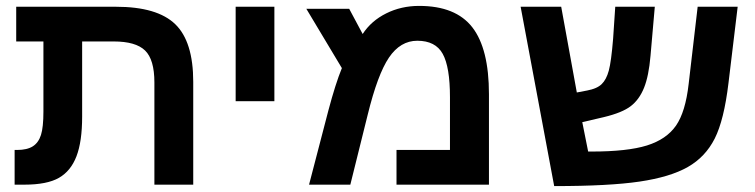

<svg xmlns="http://www.w3.org/2000/svg" viewBox="-20 -629 2571 654"><path d="M127.9 -487.8H35.2V-606H375Q515.6 -606 576.9 -546.6Q638.2 -487.3 638.2 -350.1V0H505.9V-348.1Q505.9 -426.3 474.1 -457Q442.4 -487.8 367.2 -487.8H259.8V-231.9Q259.8 -147 240.5 -96.7Q221.2 -46.4 180.7 -23.2Q140.1 0 63 0H29.8V-118.2H38.1Q72.3 -118.2 91.8 -130.6Q111.3 -143.1 119.6 -169.4Q127.9 -195.8 127.9 -249Z M782.7 -606H914.6V-284.2H782.7Z M1407.7 -608.9Q1532.2 -608.9 1588.9 -535.9Q1645.5 -462.9 1645.5 -308.1V0H1330.6V-118.2H1512.7V-297.9Q1512.7 -400.9 1488 -445.6Q1463.4 -490.2 1401.4 -490.2Q1343.8 -490.2 1304.9 -432.9Q1266.1 -375.5 1232.4 -237.8L1173.3 0H1032.7L1098.6 -252.9Q1123 -344.7 1144.5 -397L1023.4 -599.1H1169.4L1215.3 -513.2Q1244.6 -558.1 1295.7 -583.5Q1346.7 -608.9 1407.7 -608.9Z M2075.7 -606H2210.4L2195.8 -439Q2189.9 -370.1 2173.8 -330.1Q2157.7 -290 2128.7 -267.6Q2099.6 -245.1 2036.6 -230L1963.4 -212.9L1983.4 -112.8H1995.1Q2117.2 -112.8 2183.6 -133.5Q2250 -154.3 2282.5 -200.9Q2314.9 -247.6 2325.7 -342.8L2356.4 -606H2492.7L2461.4 -346.2Q2446.3 -220.2 2414.6 -157.2Q2382.8 -94.2 2322.8 -60.1Q2262.7 -25.9 2158.7 -10.5Q2054.7 4.9 1867.7 4.9L1753.4 -606H1891.6L1944.8 -314L1980.5 -320.8Q2013.7 -327.1 2029.5 -342.5Q2045.4 -357.9 2053.7 -388.4Q2062 -418.9 2068.4 -497.1Z"/></svg>

Font: Liberation Sans
Style: Bold
Weight: 700
Designer: Steve Matteson
Foundry: Ascender Corporation
Version: Version 2.1.5